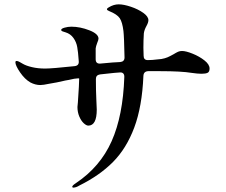

<svg xmlns="http://www.w3.org/2000/svg" viewBox="-20 -798 1040 885"><path d="M946 -482Q946 -467 937 -462.5Q928 -458 909 -458Q891 -458 864 -462Q816 -470 718 -470H663Q642 -469 641 -448Q635 -307 599 -210.5Q563 -114 501 -51.5Q439 11 346 57L339 61Q329 66 324 66L320 67Q313 67 313 63Q313 57 330 46Q442 -29 494.5 -147Q547 -265 553 -443V-445Q553 -455 547.5 -460Q542 -465 532 -464L506 -462L441 -455Q422 -452 422 -434Q422 -381 424 -340.5Q426 -300 426 -293Q426 -219 387 -219Q378 -219 366 -230Q354 -241 345.5 -261Q337 -281 337 -305L339 -326Q345 -413 345 -436L341 -437L322 -435Q291 -428 282 -427Q240 -417 207 -412Q179 -406 166 -406Q143 -406 120 -418Q94 -433 72.5 -464.5Q51 -496 51 -511Q51 -517 57 -517Q62 -517 71 -512Q80 -507 85 -504Q100 -495 127.5 -488.5Q155 -482 188 -482Q219 -482 323 -493Q345 -495 343 -516Q340 -560 336 -581Q332 -604 318.5 -623Q305 -642 282 -649Q274 -651 268 -653.5Q262 -656 262 -660Q262 -666 277.5 -670.5Q293 -675 309 -675Q349 -675 391.5 -658.5Q434 -642 434 -620Q434 -614 428 -600Q422 -584 421 -575V-525Q421 -503 443 -505Q484 -509 499 -510L534 -512Q554 -514 554 -533Q552 -630 549 -655Q544 -696 532 -714Q520 -732 483 -747Q473 -751 473 -755Q473 -760 481 -764Q504 -778 527 -778Q550 -778 583 -767Q616 -756 640 -739Q664 -722 664 -705Q664 -694 655 -678Q645 -660 643 -644Q641 -612 641 -578Q641 -553 642 -541Q642 -521 661 -521Q682 -521 704 -524L724 -526Q741 -529 752.5 -534Q764 -539 780 -548Q793 -556 801 -559.5Q809 -563 819 -563Q837 -563 868 -550.5Q899 -538 922.5 -519.5Q946 -501 946 -482Z"/></svg>

Font: Shippori Mincho B1 SemiBold
Style: Regular
Weight: 600
Designer: FONTDASU
Foundry: FONTDASU / Google Inc. / but / Adobe
Version: Version 3.110; ttfautohint (v1.8.3)